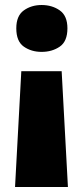

<svg xmlns="http://www.w3.org/2000/svg" viewBox="-20 -583 330 766"><path d="M249 -470Q249 -418 218.5 -397Q188 -376 146 -376Q105 -376 75 -397Q45 -418 45 -470Q45 -520 75 -541.5Q105 -563 146 -563Q188 -563 218.5 -541.5Q249 -520 249 -470ZM65 -299H226L251 163H40Z"/></svg>

Font: Noto Sans Arabic Blk
Style: Regular
Weight: 900
Designer: Monotype Design Team, Nadine Chahine, Nizar Qandah and Khaled Hosny
Foundry: Monotype Imaging Inc.
Version: Version 2.012; ttfautohint (v1.8.4.7-5d5b)